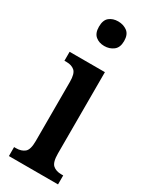

<svg xmlns="http://www.w3.org/2000/svg" viewBox="-199 -807 677 853"><g transform="rotate(30 139.5 -380.5)"><path d="M136 -635Q109 -635 91 -650Q73 -665 73 -698Q73 -732 91 -746.5Q109 -761 136 -761Q163 -761 182.5 -746.5Q202 -732 202 -698Q202 -665 182.5 -650Q163 -635 136 -635ZM14 0V-46H24Q51 -46 67.5 -59.5Q84 -73 84 -117V-421Q84 -463 68.5 -476.5Q53 -490 27 -490H16V-536H197V-119Q197 -74 213 -60Q229 -46 256 -46H266V0Z"/></g></svg>

Font: Noto Serif Georgian ExtraCondensed SemiBold
Style: Regular
Weight: 600
Width: 2
Designer: Monotype Design Team, Akaki Razmadze
Foundry: Google LLC
Version: Version 2.003; ttfautohint (v1.8.4.7-5d5b)